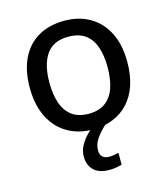

<svg xmlns="http://www.w3.org/2000/svg" viewBox="-114 -638 834 952"><g transform="rotate(-15 303.0 -162.0)"><path d="M553.7 -270Q553.7 -203.6 536.4 -151.6Q519 -99.6 486.1 -63.7Q453.1 -27.8 406.7 -9Q360.4 9.8 301.8 9.8Q247.1 9.8 201.4 -9Q155.8 -27.8 122.6 -63.7Q89.4 -99.6 71.3 -151.6Q53.2 -203.6 53.2 -270Q53.2 -358.4 83.5 -420.7Q113.8 -482.9 170.2 -515.4Q226.6 -547.9 304.7 -547.9Q378.9 -547.9 435.1 -515.1Q491.2 -482.4 522.5 -420.4Q553.7 -358.4 553.7 -270ZM153.8 -270Q153.8 -208 169.7 -163.3Q185.5 -118.7 218.5 -94.7Q251.5 -70.8 303.7 -70.8Q355 -70.8 388.2 -94.7Q421.4 -118.7 437 -163.3Q452.6 -208 452.6 -270Q452.6 -331.5 437 -375.5Q421.4 -419.4 388.4 -442.9Q355.5 -466.3 302.7 -466.3Q225.6 -466.3 189.7 -414.8Q153.8 -363.3 153.8 -270ZM299.8 115.7Q299.8 138.2 311.5 149.7Q323.2 161.1 344.7 161.1Q360.4 161.1 373 158.7Q385.7 156.2 394.5 154.3V215.3Q380.4 219.2 365.2 221.9Q350.1 224.6 329.6 224.6Q277.3 224.6 250.5 198.5Q223.6 172.4 223.6 127Q223.6 98.6 238 72Q252.4 45.4 274.7 22.9Q296.9 0.5 320.8 -15.1L370.6 0Q336.4 31.2 318.1 58.6Q299.8 85.9 299.8 115.7Z"/></g></svg>

Font: Open Sans Medium
Style: Regular
Weight: 500
Designer: Monotype Design Team
Foundry: Monotype Imaging Inc.
Version: Version 3.000